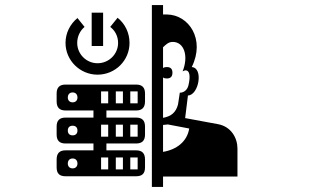

<svg xmlns="http://www.w3.org/2000/svg" viewBox="-20 -769 1240 756"><path d="M247 -385C247 -397 254 -405 266 -405C278 -405 285 -397 285 -385C285 -374 278 -366 266 -366C254 -366 247 -374 247 -385ZM247 -255C247 -267 254 -274 266 -274C278 -274 285 -267 285 -255C285 -243 278 -236 266 -236C254 -236 247 -243 247 -255ZM247 -125C247 -137 254 -145 266 -145C278 -145 285 -137 285 -125C285 -114 278 -106 266 -106C254 -106 247 -114 247 -125ZM406 -409V-362H378V-409ZM406 -278V-231H378V-278ZM406 -149V-102H378V-149ZM464 -409V-362H436V-409ZM464 -278V-231H436V-278ZM464 -149V-102H436V-149ZM522 -409V-362H493V-409ZM522 -278V-231H493V-278ZM522 -149V-102H493V-149ZM622 -277C629 -278 635 -278 641 -279L725 -263C717 -212 676 -180 622 -171ZM637 -460C652 -460 659 -468 659 -483C659 -497 652 -505 637 -505C631 -505 626 -504 622 -501V-583C633 -593 643 -604 660 -604C706 -604 723 -547 699 -488C704 -491 708 -492 711 -492C726 -492 731 -471 722 -433C718 -416 705 -404 688 -404L681 -358C673 -327 655 -311 622 -305V-464C626 -461 631 -460 637 -460ZM203 -370C203 -346 214 -334 238 -334H348V-306H238C214 -306 203 -294 203 -271V-239C203 -216 214 -204 238 -204H348V-177H238C214 -177 203 -165 203 -141V-110C203 -86 214 -75 238 -75H516C540 -75 551 -86 551 -110V-141C551 -165 540 -177 516 -177H399V-204H516C540 -204 551 -216 551 -239V-271C551 -294 540 -306 516 -306H399V-334H516C540 -334 551 -346 551 -370V-401C551 -424 540 -436 516 -436H238C214 -436 203 -424 203 -401ZM285 -698C256 -674 238 -639 238 -600C238 -531 295 -475 364 -475C434 -475 490 -531 490 -600C490 -639 473 -675 443 -699L414 -663C433 -649 445 -626 445 -600C445 -556 409 -520 364 -520C320 -520 284 -556 284 -600C284 -625 295 -648 313 -663ZM709 -304 720 -393C763 -394 782 -502 735 -505C789 -614 724 -711 637 -712H622V-749H578V-33H622V-74H915V-184C915 -225 891 -270 839 -280ZM341 -588H386V-719H341Z"/></svg>

Font: CryptoKit_GRILLE 1.4
Style: Regular
Weight: 400
Monospace: yes
Designer: Oceane Juvin
Foundry: http://www.head-geneve.ch
Version: Version 1.004